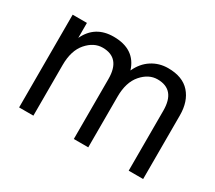

<svg xmlns="http://www.w3.org/2000/svg" viewBox="-101 -711 1020 909"><g transform="rotate(30 409.0 -257.0)"><path d="M751 0H672V-328Q672 -443 575 -443Q527 -443 489 -399.5Q451 -356 451 -277V0H372V-328Q372 -443 275 -443Q227 -443 189 -399.5Q151 -356 151 -277V0H73V-507H151V-425Q193 -514 294 -514Q411 -514 442 -415Q464 -463 503.5 -488.5Q543 -514 592 -514Q671 -514 711 -469Q751 -424 751 -348Z"/></g></svg>

Font: Hind Vadodara
Style: Regular
Weight: 400
Designer: Hitesh Malaviya
Foundry: Indian Type Foundry
Version: Version 0.702;PS 1.0;hotconv 1.0.81;makeotf.lib2.5.63406